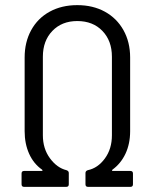

<svg xmlns="http://www.w3.org/2000/svg" viewBox="-20 -728 601 748"><path d="M64 -10V-52Q64 -62 74 -62H143Q145 -62 145.5 -63.5Q146 -65 144 -67Q111 -90 93.5 -129Q76 -168 76 -217V-504Q76 -564 101.5 -610.5Q127 -657 173.5 -682.5Q220 -708 281 -708Q342 -708 388.5 -682.5Q435 -657 461 -610.5Q487 -564 487 -504V-217Q487 -168 469 -129.5Q451 -91 418 -67Q416 -65 416.5 -63.5Q417 -62 419 -62H488Q498 -62 498 -52V-10Q498 0 488 0H323Q313 0 313 -10V-54Q313 -62 322 -65Q361 -73 388.5 -110.5Q416 -148 416 -201V-507Q416 -569 379 -607.5Q342 -646 281 -646Q221 -646 184 -607.5Q147 -569 147 -507V-201Q147 -149 174.5 -111.5Q202 -74 239 -65Q248 -62 248 -54V-10Q248 0 238 0H74Q64 0 64 -10Z"/></svg>

Font: Barlow Semi Condensed
Style: Regular
Weight: 400
Width: 4
Designer: Jeremy Tribby
Foundry: Tribby Type
Version: Version 1.408;December 10, 2018;FontCreator 11.5.0.2430 64-b